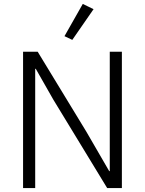

<svg xmlns="http://www.w3.org/2000/svg" viewBox="-20 -963 742 983"><path d="M350.1 -758.8 310.1 -777.8 403.8 -942.9 459 -916ZM98.1 0V-698.2H172.9L421.9 -289.1L539.1 -86.9H542V-698.2H604V0H528.8L252.9 -453.1L163.1 -610.8H160.2V0Z"/></svg>

Font: Anuphan Light
Style: Regular
Weight: 300
Designer: Mike Abbink, Paul van der Laan, Pieter van Rosmalen, Mint Tantisuwanna
Foundry: Bold Monday; Cadson Demak
Version: Version 3.002;hotconv 1.0.109;makeotfexe 2.5.65596